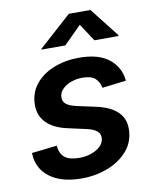

<svg xmlns="http://www.w3.org/2000/svg" viewBox="-86 -830 721 906"><g transform="rotate(-10 274.0 -377.0)"><path d="M232.9 10.7Q136.2 10.7 80.1 -31.2Q23.9 -73.2 21.5 -146.5V-148.4L142.1 -162.1Q146 -123 168.7 -105Q191.4 -86.9 237.8 -86.9Q286.1 -86.9 322 -108.6Q357.9 -130.4 357.9 -164.1Q357.9 -182.1 343.5 -194.6Q329.1 -207 297.4 -214.4L207 -234.4Q140.6 -249 107.4 -283.4Q74.2 -317.9 74.2 -367.2Q74.2 -426.3 107.9 -467.8Q141.6 -509.3 196.8 -531Q252 -552.7 316.4 -552.7Q410.2 -552.7 459.7 -513.7Q509.3 -474.6 516.6 -411.6Q516.6 -410.6 516.8 -409.7Q517.1 -408.7 517.1 -407.7L402.3 -393.6Q397.5 -420.9 378.7 -439Q359.9 -457 316.4 -457Q288.1 -457 262.2 -447.5Q236.3 -438 220 -420.9Q203.6 -403.8 203.6 -380.9Q203.6 -362.3 218.3 -350.1Q232.9 -337.9 267.6 -330.1L357.9 -310.5Q491.2 -281.2 491.2 -183.1Q491.2 -121.6 454.1 -78.1Q417 -34.7 358.2 -12Q299.3 10.7 232.9 10.7ZM264.6 -621.1H149.9L150.9 -625L306.6 -765.1H410.2L520 -625L519 -621.1H403.8L348.6 -705.1Z"/></g></svg>

Font: Inter Semi Bold
Style: Italic
Weight: 600
Italic angle: -9.39999°
Designer: Rasmus Andersson
Foundry: rsms
Version: Version 4.000;git-3c8e0fc